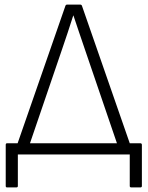

<svg xmlns="http://www.w3.org/2000/svg" viewBox="-20 -675 645 839"><path d="M11 144Q5 144 5 138V-42Q5 -49 11 -49H57L266 -650Q268 -655 274 -655H330Q336 -655 338 -650L547 -49H593Q600 -49 600 -42V138Q600 144 593 144H554Q547 144 547 138V0H58V138Q58 144 51 144ZM251 -459 111 -49H491L350 -462Q338 -497 325.5 -534Q313 -571 301 -607H300Q288 -570 276 -533Q264 -496 251 -459Z"/></svg>

Font: Sofia Sans Light
Style: Regular
Weight: 300
Designer: Botio Nikoltchev, Ani Petrova
Foundry: lettersoup
Version: Version 4.100; ttfautohint (v1.8.3)